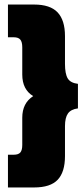

<svg xmlns="http://www.w3.org/2000/svg" viewBox="-20 -721 368 845"><path d="M15 -40H40Q61 -40 69.5 -50Q78 -60 78 -83V-203Q78 -267 126 -298Q78 -327 78 -393V-513Q78 -536 69.5 -546.5Q61 -557 40 -557H15V-701H130Q201 -701 233.5 -666.5Q266 -632 266 -562V-440Q266 -396 278 -376Q290 -356 323 -352V-244Q292 -240 279 -221.5Q266 -203 266 -166V-34Q266 36 234 70Q202 104 130 104H15Z"/></svg>

Font: Kanit Bold
Style: Regular
Weight: 700
Designer: Katatrad Team
Foundry: CadsonDemak
Version: Version 1.000